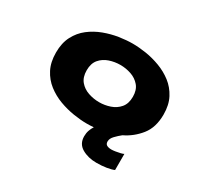

<svg xmlns="http://www.w3.org/2000/svg" viewBox="-141 -712 1156 1088"><g transform="rotate(30 437.5 -168.0)"><path d="M440 11Q400 11 352.5 3.5Q305 -4 258.5 -21.2Q212 -38.5 173.2 -68.5Q134.5 -98.5 111.2 -143.5Q88 -188.5 88 -251Q88 -313.5 111.2 -358.2Q134.5 -403 173 -432.8Q211.5 -462.5 258.2 -480Q305 -497.5 352.5 -504.8Q400 -512 440 -512Q480 -512 527.2 -504.8Q574.5 -497.5 621.2 -480Q668 -462.5 706.5 -432.8Q745 -403 768.5 -358.2Q792 -313.5 792 -251Q792 -166.5 750 -114Q708 -61.5 648.5 -33Q629.5 -18 611.2 1Q593 20 593 39Q593 56 604.5 62.2Q616 68.5 634.5 68.5Q644.5 68.5 660.5 66Q676.5 63.5 691 60Q705.5 56.5 711 53V158.5Q694.5 166 664.2 171Q634 176 598 176Q544 176 503.8 152.8Q463.5 129.5 463.5 80Q463.5 59 469.8 41Q476 23 485.5 9Q462.5 11 440 11ZM440 -129Q476.5 -129 511 -140.8Q545.5 -152.5 568.2 -179.2Q591 -206 591 -251Q591 -296 568.2 -322.5Q545.5 -349 511 -360.8Q476.5 -372.5 440 -372.5Q403.5 -372.5 368.8 -360.8Q334 -349 311.5 -322.5Q289 -296 289 -251Q289 -206 311.5 -179.2Q334 -152.5 368.8 -140.8Q403.5 -129 440 -129Z"/></g></svg>

Font: Trispace SemiExpanded ExtraBold
Style: Regular
Weight: 800
Width: 6
Designer: Tyler Finck
Foundry: Etcetera Type Company
Version: Version 1.210; ttfautohint (v1.8.3)